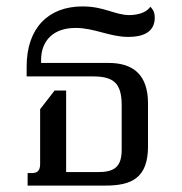

<svg xmlns="http://www.w3.org/2000/svg" viewBox="-20 -578 566 598"><path d="M66 0H309C390 0 441 -24 441 -122V-256C441 -344 396 -382 318 -382H108V-391C108 -452 147 -491 215 -491C275 -491 321 -463 380 -463C424 -463 462 -477 462 -523C462 -535 459 -547 448 -557C435 -536 402 -531 383 -531C338 -531 305 -558 237 -558C130 -558 63 -490 63 -371V-340H269C333 -340 359 -320 359 -250V-112C359 -58 336 -42 285 -42H186V-296H150L105 -238V-67C105 -45 95 -39 79 -39H66Z"/></svg>

Font: Noto Serif Thai SemiCondensed
Style: Regular
Weight: 400
Width: 4
Designer: Monotype Design Team
Foundry: Monotype Imaging Inc.
Version: Version 2.002